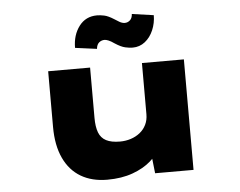

<svg xmlns="http://www.w3.org/2000/svg" viewBox="-54 -849 1156 926"><g transform="rotate(-5 523.5 -386.0)"><path d="M429 11Q355 11 301.5 -20.5Q248 -52 219 -114Q190 -176 190 -265V-535H393V-292Q393 -248 403.5 -220.5Q414 -193 439 -180Q464 -167 506 -167Q533 -167 558 -175Q583 -183 602.5 -198.5Q622 -214 633 -236.5Q644 -259 644 -287V-535H847V0H661L649 -108L687 -120Q675 -89 640.5 -58.5Q606 -28 552.5 -8.5Q499 11 429 11ZM606 -613Q591 -613 570.5 -617.5Q550 -622 521 -641Q504 -653 492.5 -657.5Q481 -662 474 -662Q459 -662 447.5 -652.5Q436 -643 434 -622L329 -636Q329 -698 361 -740.5Q393 -783 448 -783Q463 -783 482.5 -779Q502 -775 530 -757Q539 -751 552.5 -743Q566 -735 579 -735Q593 -735 604 -745Q615 -755 616 -775L721 -760Q721 -722 706.5 -688Q692 -654 666 -633.5Q640 -613 606 -613Z"/></g></svg>

Font: Lexend Zetta Black
Style: Regular
Weight: 900
Designer: Bonnie Shaver-Troup, Thomas Jockin
Foundry: Lexend
Version: Version 1.007